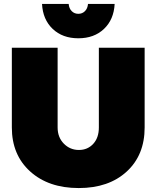

<svg xmlns="http://www.w3.org/2000/svg" viewBox="-20 -943 793 973"><path d="M328 -923Q330 -900 343.5 -886.5Q357 -873 377 -873Q397 -873 410.5 -886.5Q424 -900 426 -923H561Q557 -844 507 -796.5Q457 -749 377 -749Q297 -749 247 -796.5Q197 -844 193 -923ZM272 -297Q272 -247 303.5 -215Q335 -183 380 -183Q424 -183 452.5 -214Q481 -245 481 -297V-701H713V-297Q713 -157 622 -73.5Q531 10 379 10Q226 10 133 -74Q40 -158 40 -297V-701H272Z"/></svg>

Font: MontserratBlack
Style: Regular
Weight: 900
Designer: Julieta Ulanovsky
Foundry: Julieta Ulanovsky
Version: Version 4.000